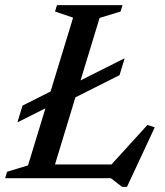

<svg xmlns="http://www.w3.org/2000/svg" viewBox="-25 -696 646 750"><path d="M364 -626 173.5 0H-5L2.5 -25L84.5 -50L260.5 -627L190 -651L197.5 -676H453.5L446 -651ZM394.5 -36 551 -208 579.5 -198.5 471 34H452L408 0H109.5L127 -53.5H441ZM462 -468.5 442 -402.5 233.5 -297.5 191.5 -292.5 43 -218 63 -283.5 211 -358 251 -362.5Z"/></svg>

Font: Newsreader 16pt 16pt Medium
Style: Italic
Weight: 500
Italic angle: -17°
Version: Version 1.003